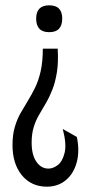

<svg xmlns="http://www.w3.org/2000/svg" viewBox="-20 -562 342 722"><path d="M197 -379Q200 -328 194 -290.5Q188 -253 177 -225Q166 -197 152.5 -174Q139 -151 126.5 -129.5Q114 -108 106.5 -83Q99 -58 99 -26Q99 21 117 46.5Q135 72 162 72Q180 72 197.5 58.5Q215 45 223 12.5Q231 -20 216 -77L269 -47Q280 6 268.5 48.5Q257 91 227.5 115.5Q198 140 156 140Q126 140 102 128.5Q78 117 61 95.5Q44 74 35.5 46Q27 18 27 -16Q27 -55 35.5 -84Q44 -113 57 -136Q70 -159 84.5 -182.5Q99 -206 112 -232.5Q125 -259 133 -294.5Q141 -330 141 -379ZM165 -542Q190 -542 202 -529.5Q214 -517 214 -492Q214 -467 202 -454Q190 -441 165 -441Q140 -441 128 -454Q116 -467 116 -492Q116 -542 165 -542Z"/></svg>

Font: Bricolage Grotesque Condensed Light
Style: Regular
Weight: 300
Width: 3
Designer: Mathieu Triay
Foundry: Atelier Triay
Version: Version 1.000;gftools[0.9.30]